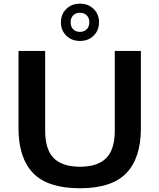

<svg xmlns="http://www.w3.org/2000/svg" viewBox="-20 -1018 870 1048"><path d="M416.5 9.5Q240.5 9.5 160.8 -73.2Q81 -156 81 -318V-740H226.5V-305.5Q226.5 -202 273.2 -155Q320 -108 416.5 -108Q513 -108 559.8 -155Q606.5 -202 606.5 -305.5V-740H749V-318Q749 -156 669.8 -73.2Q590.5 9.5 416.5 9.5ZM416.5 -794.5Q371.5 -794.5 342 -823.2Q312.5 -852 312.5 -896.5Q312.5 -940.5 342 -969.2Q371.5 -998 416.5 -998Q461.5 -998 491 -969.2Q520.5 -940.5 520.5 -896.5Q520.5 -852 491 -823.2Q461.5 -794.5 416.5 -794.5ZM416.5 -844Q439 -844 453.2 -858Q467.5 -872 467.5 -896.5Q467.5 -920.5 453.2 -934.5Q439 -948.5 416.5 -948.5Q394 -948.5 379.8 -934.5Q365.5 -920.5 365.5 -896.5Q365.5 -872 379.8 -858Q394 -844 416.5 -844Z"/></svg>

Font: Encode Sans Expanded Expanded SemiBold
Style: Regular
Weight: 600
Width: 7
Designer: Multiple Designers
Foundry: Impallari Type
Version: Version 3.000; ttfautohint (v1.8.3) -l 8 -r 50 -G 200 -x 14 